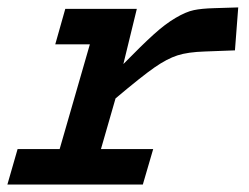

<svg xmlns="http://www.w3.org/2000/svg" viewBox="-33 -495 667 515"><path d="M14.2 -95.2H127L208 -376H115.2L142.1 -471.2H334L297.9 -323.2Q348.1 -374.5 379.2 -402.6Q410.2 -430.7 438 -447Q465.8 -463.4 486.8 -467.8Q507.8 -472.2 541 -473.1L606 -475.1L597.2 -359.9L517.1 -356.9Q470.7 -355.5 442.9 -346.4Q415 -337.4 381.6 -314.2Q348.1 -291 276.9 -231L237.8 -95.2H377.9L350.1 0H-13.2Z"/></svg>

Font: IntelOne Mono Medium
Style: Italic
Weight: 500
Italic angle: -16°
Designer: Fred Shallcrass
Foundry: Frere-Jones Type LLC
Version: Version 1.200;hotconv 1.1.0;makeotfexe 2.6.0;FJTRelease1.2